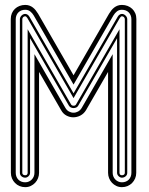

<svg xmlns="http://www.w3.org/2000/svg" viewBox="-20 -772 613 792"><path d="M334.7 -317.4Q325.9 -303 311.8 -295.5Q297.6 -288.1 282.2 -288.1Q267.8 -288.1 254.3 -295.2Q240.7 -302.2 232.2 -317.4L141.1 -475.3V-59.1Q141.1 -47.4 136.8 -36.7Q132.6 -26.1 124.9 -17.9Q117.2 -9.8 106.8 -4.9Q96.4 0 84 0Q71.5 0 60.8 -4.5Q50 -9 42.1 -17.1Q34.2 -25.1 29.5 -35.9Q24.9 -46.6 24.9 -59.1L24.4 -693.6Q24.4 -706.5 28.9 -717.2Q33.4 -727.8 41.5 -735.5Q49.6 -743.2 60.4 -747.4Q71.3 -751.7 84 -751.7Q93.5 -751.7 101.3 -748.9Q109.1 -746.1 115.6 -741.1Q122.1 -736.1 127.3 -729.5Q132.6 -722.9 137 -715.6L283.4 -461.4L429.9 -715.6Q434.3 -722.9 439.6 -729.5Q444.8 -736.1 451.3 -741.1Q457.8 -746.1 465.6 -748.9Q473.4 -751.7 482.9 -751.7Q495.6 -751.7 506.5 -747.4Q517.3 -743.2 525.4 -735.5Q533.4 -727.8 538 -717.2Q542.5 -706.5 542.5 -693.6L542 -59.1Q542 -46.6 537.4 -35.9Q532.7 -25.1 524.8 -17.1Q516.8 -9 506.1 -4.5Q495.4 0 482.9 0Q470.5 0 460.1 -4.9Q449.7 -9.8 442 -17.9Q434.3 -26.1 430.1 -36.7Q425.8 -47.4 425.8 -59.1V-475.3ZM44.9 -59.1Q44.9 -50.3 47.9 -43.1Q50.8 -35.9 55.9 -30.8Q61 -25.6 68.2 -22.8Q75.4 -20 84 -20Q92.3 -20 99.2 -23.2Q106.2 -26.4 111.3 -31.7Q116.5 -37.1 119.3 -44.2Q122.1 -51.3 122.1 -59.1V-548.6L249.5 -327.4Q255.1 -317.1 264.3 -312.1Q273.4 -307.1 283.4 -307.1Q293.2 -307.1 302.2 -312.1Q311.3 -317.1 317.4 -327.4L444.8 -548.6V-59.1Q444.8 -51.3 447.6 -44.2Q450.4 -37.1 455.6 -31.7Q460.7 -26.4 467.7 -23.2Q474.6 -20 482.9 -20Q491.5 -20 498.7 -22.8Q505.9 -25.6 511 -30.8Q516.1 -35.9 519 -43.1Q522 -50.3 522 -59.1V-692.6Q522 -701.4 519 -708.6Q516.1 -715.8 511 -720.9Q505.9 -726.1 498.7 -728.9Q491.5 -731.7 482.9 -731.7Q470.7 -731.7 462.2 -724.9Q453.6 -718 448 -708.5L283.4 -423.1L118.9 -708.5Q113.3 -718 104.7 -724.9Q96.2 -731.7 84 -731.7Q75.4 -731.7 68.2 -728.9Q61 -726.1 55.9 -720.9Q50.8 -715.8 47.9 -708.6Q44.9 -701.4 44.9 -692.6ZM283.4 -387 465.6 -703.1Q468.8 -708.7 473.5 -711.7Q478.3 -714.6 482.9 -714.6Q487.1 -714.6 491 -712.8Q494.9 -710.9 498 -707.8Q501.2 -704.6 503.1 -700.7Q504.9 -696.8 504.9 -692.6V-59.1Q504.9 -54.7 503.1 -50.9Q501.2 -47.1 498 -44.6Q494.9 -42 491 -40.5Q487.1 -39.1 482.9 -39.1Q479.5 -39.1 476 -40.6Q472.4 -42.2 469.5 -44.9Q466.6 -47.6 464.7 -51.3Q462.9 -54.9 462.9 -59.1V-614.3L302.5 -335.9Q299.8 -331.1 294.6 -328.6Q289.3 -326.2 283.4 -326.2Q277.8 -326.2 272.6 -328.6Q267.3 -331.1 264.4 -335.9L104 -614.3V-59.1Q104 -54.9 102.2 -51.3Q100.3 -47.6 97.4 -44.9Q94.5 -42.2 90.9 -40.6Q87.4 -39.1 84 -39.1Q79.8 -39.1 75.9 -40.5Q72 -42 68.8 -44.6Q65.7 -47.1 63.8 -50.9Q62 -54.7 62 -59.1V-692.6Q62 -696.8 63.8 -700.7Q65.7 -704.6 68.8 -707.8Q72 -710.9 75.9 -712.8Q79.8 -714.6 84 -714.6Q88.6 -714.6 93.4 -711.7Q98.1 -708.7 101.3 -703.1ZM283.4 -367.2 93 -697.3Q91.3 -700 89 -702.4Q86.7 -704.8 84 -704.8Q78.6 -704.8 75.3 -701Q72 -697.3 72 -692.6V-59.1Q72 -53.7 75.7 -51.4Q79.3 -49.1 84 -49.1Q89.4 -49.1 91.7 -52.1Q94 -55.2 94 -59.1V-651.4L273.2 -341.1Q274.7 -338.4 277.6 -337.2Q280.5 -335.9 283.7 -335.9Q286.9 -335.9 289.6 -337.2Q292.2 -338.4 293.7 -341.1L472.9 -651.4V-59.1Q472.9 -55.2 475.2 -52.1Q477.5 -49.1 482.9 -49.1Q487.5 -49.1 491.2 -51.4Q494.9 -53.7 494.9 -59.1V-692.6Q494.9 -697.3 491.6 -701Q488.3 -704.8 482.9 -704.8Q480.2 -704.8 477.9 -702.4Q475.6 -700 473.9 -697.3Z"/></svg>

Font: TafelwerkOT
Style: Regular
Weight: 400
Designer: Peter Wiegel
Foundry: Peter Wiegel, based on an original design named Oxford by Christine Lord, 1969
Version: Version 1.000